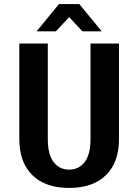

<svg xmlns="http://www.w3.org/2000/svg" viewBox="-20 -914 680 944"><path d="M160 -760 270 -894H370L480 -760H385L320 -830L255 -760ZM75 -230V-700H215V-230Q215 -155 243.5 -117.5Q272 -80 320 -80Q368 -80 396.5 -117.5Q425 -155 425 -230V-700H565V-230Q565 -116 501 -53Q437 10 320 10Q203 10 139 -53Q75 -116 75 -230Z"/></svg>

Font: Scada
Style: Bold
Weight: 700
Designer: Jovanny Lemonad
Foundry: Jovanny Lemonad
Version: Version 4.100;PS 004.100;hotconv 1.0.88;makeotf.lib2.5.64775